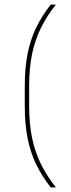

<svg xmlns="http://www.w3.org/2000/svg" viewBox="-20 -695 308 833"><path d="M106.5 -322V-235Q106.5 -158 119.2 -96.5Q132 -35 157.8 17Q183.5 69 222.5 118H200Q162.5 70.5 137.5 19.2Q112.5 -32 100 -93.8Q87.5 -155.5 87.5 -233.5V-323.5Q87.5 -402 100 -463.5Q112.5 -525 137.5 -576.2Q162.5 -627.5 200 -675H222.5Q183.5 -626.5 157.8 -574.2Q132 -522 119.2 -460.8Q106.5 -399.5 106.5 -322Z"/></svg>

Font: Anek Gurmukhi Medium Thin
Style: Regular
Weight: 250
Version: Version 1.003